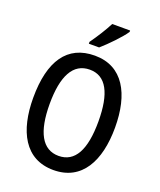

<svg xmlns="http://www.w3.org/2000/svg" viewBox="-169 -1045 968 1159"><g transform="rotate(20 315.0 -465.0)"><path d="M463 -931V-940H348C325 -895 291 -841 256 -792V-780H322C366 -818 437 -891 463 -931ZM578 -358C578 -573 497 -725 316 -725C139 -725 52 -595 52 -359C52 -146 131 10 315 10C497 10 578 -143 578 -358ZM158 -358C158 -537 209 -635 316 -635C421 -635 471 -539 471 -358C471 -176 420 -81 315 -81C210 -81 158 -178 158 -358Z"/></g></svg>

Font: Noto Sans Arabic Cond Med
Style: Regular
Weight: 500
Width: 3
Designer: Monotype Design Team, Nadine Chahine, Nizar Qandah and Khaled Hosny
Foundry: Monotype Imaging Inc.
Version: Version 2.012